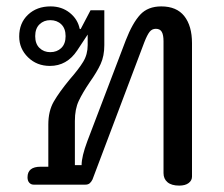

<svg xmlns="http://www.w3.org/2000/svg" viewBox="-20 -577 700 600"><path d="M491 -36V-448Q491 -468 485.5 -477.5Q480 -487 467 -487Q455 -487 447.5 -477.5Q440 -468 431 -445L269 -16Q265 -8 260 -4Q255 0 247 0H85Q77 0 71.5 -6Q66 -12 66 -23Q66 -56 107 -56H131V-188Q131 -230 148 -259.5Q165 -289 198 -329Q226 -361 240 -384Q254 -407 254 -436V-469L221 -419Q189 -371 136 -371Q95 -371 67.5 -398Q40 -425 40 -463Q40 -505 67.5 -531Q95 -557 138 -557Q173 -557 198 -537Q223 -517 229 -487L232 -486L263 -545H306V-436Q306 -402 294.5 -377Q283 -352 261 -321Q238 -287 226 -261.5Q214 -236 214 -199V-61H235Q235 -88 253 -136L373 -451Q394 -505 418 -531Q442 -557 484 -557Q532 -557 556 -526.5Q580 -496 580 -442V-25Q580 -13 569.5 -5Q559 3 540 3Q516 3 503.5 -7.5Q491 -18 491 -36ZM185 -464Q185 -488 171.5 -501Q158 -514 137 -514Q117 -514 103.5 -501Q90 -488 90 -464Q90 -440 103.5 -427Q117 -414 137 -414Q158 -414 171.5 -427Q185 -440 185 -464Z"/></svg>

Font: Maitree Medium
Style: Regular
Weight: 500
Designer: CadsonDemak Team
Foundry: CadsonDemak
Version: Version 1.000